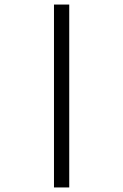

<svg xmlns="http://www.w3.org/2000/svg" viewBox="-20 -672 540 843"><path d="M217 151H284V-652H217Z"/></svg>

Font: Inconsolata
Style: Regular
Weight: 400
Monospace: yes
Designer: Raph Levien, Cyreal, Brenton Simpson
Foundry: Raph Levien, Cyreal, Google
Version: Version 3.100